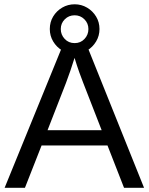

<svg xmlns="http://www.w3.org/2000/svg" viewBox="-20 -893 707 913"><path d="M177.7 -201.2 98.6 0H2L282.7 -688H388.7L665 0H569.8L491.2 -201.2ZM334.5 -617.7Q326.2 -590.3 314.7 -556.9Q303.2 -523.4 293.5 -498L206.1 -273.9H463.4L375 -501Q368.2 -518.1 356.9 -549.3Q345.7 -580.6 334.5 -617.7ZM453.1 -754.9Q453.1 -722.7 437 -695.8Q420.9 -668.9 394.3 -652.8Q367.7 -636.7 335 -636.7Q302.7 -636.7 275.9 -652.8Q249 -668.9 232.9 -695.8Q216.8 -722.7 216.8 -754.9Q216.8 -788.1 232.9 -814.7Q249 -841.3 275.9 -856.9Q302.7 -872.6 335 -872.6Q367.2 -872.6 394 -856.7Q420.9 -840.8 437 -814.2Q453.1 -787.6 453.1 -754.9ZM400.4 -754.9Q400.4 -782.2 381.3 -801.3Q362.3 -820.3 335 -820.3Q307.1 -820.3 288.1 -801.3Q269 -782.2 269 -754.9Q269 -728 287.6 -708Q306.2 -688 335 -688Q363.3 -688 381.8 -707.8Q400.4 -727.5 400.4 -754.9Z"/></svg>

Font: Arimo
Style: Regular
Weight: 400
Designer: Steve Matteson
Foundry: Monotype Imaging Inc.
Version: Version 1.33